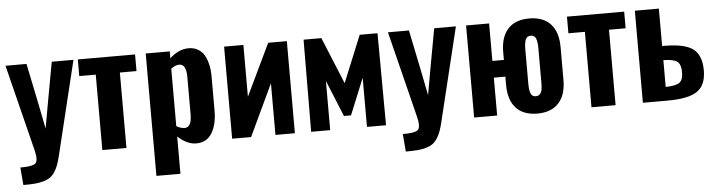

<svg xmlns="http://www.w3.org/2000/svg" viewBox="-47 -798 4479 1201"><g transform="rotate(-5 2192.5 -198.0)"><path d="M58.6 174.8 49.3 64Q83 64 102.3 61.5Q121.6 59.1 135 53.5Q148.4 47.9 152.1 35.6Q155.8 23.4 154.8 7.3Q153.8 -8.8 147.5 -36.1L12.2 -578.1H144L192.4 -343.3L228 -165L259.8 -343.3L302.7 -578.1H439L296.9 6.8Q288.1 43.9 279.1 68.4Q270 92.8 256.6 112.8Q243.2 132.8 227.5 143.8Q211.9 154.8 186.8 162.4Q161.6 169.9 131.8 172.4Q102.1 174.8 58.6 174.8Z M569.8 0V-473.6H466.3V-578.1H825.7V-473.6H721.2V0Z M1094.7 -92.8Q1111.8 -92.8 1122.1 -105Q1132.3 -117.2 1135.7 -135Q1139.2 -152.8 1139.2 -178.2V-415Q1138.7 -448.7 1127.9 -470.2Q1117.7 -490.2 1095.2 -490.2Q1093.8 -490.2 1092.3 -490.2Q1071.3 -489.7 1043.5 -469.7V-108.9Q1068.8 -93.3 1094.7 -92.8ZM892.6 190.4V-578.1H1043.5V-534.7Q1100.1 -587.4 1161.6 -587.4Q1163.1 -587.4 1165 -587.4Q1199.7 -586.9 1225.3 -570.1Q1251 -553.2 1264.4 -525.9Q1277.8 -498.5 1284.2 -468.8Q1290.5 -439 1290.5 -405.8V-184.6Q1290.5 -97.7 1257.6 -43.9Q1224.6 9.8 1159.2 9.8Q1101.6 9.8 1043.5 -43.5V190.4Z M1384.8 0V-578.1H1505.9V-252.9L1661.6 -578.1H1778.8V0H1656.7V-324.2L1503.9 0Z M1880.9 0 1883.8 -578.1H1995.6L2116.2 -284.7L2236.3 -578.1H2348.1L2351.1 0H2231.4V-308.6L2138.2 -80.6H2093.8L2000.5 -309.1V0Z M2460 174.8 2450.7 64Q2484.4 64 2503.7 61.5Q2522.9 59.1 2536.4 53.5Q2549.8 47.9 2553.5 35.6Q2557.1 23.4 2556.2 7.3Q2555.2 -8.8 2548.8 -36.1L2413.6 -578.1H2545.4L2593.8 -343.3L2629.4 -165L2661.1 -343.3L2704.1 -578.1H2840.3L2698.2 6.8Q2689.5 43.9 2680.4 68.4Q2671.4 92.8 2658 112.8Q2644.5 132.8 2628.9 143.8Q2613.3 154.8 2588.1 162.4Q2563 169.9 2533.2 172.4Q2503.4 174.8 2460 174.8Z M3300.8 -99.1Q3317.9 -99.1 3327.4 -110.4Q3336.9 -121.6 3339.6 -137.9Q3342.3 -154.3 3342.3 -180.7V-397Q3342.3 -437.5 3333.7 -458.3Q3325.2 -479 3300.8 -479Q3276.9 -479 3268.6 -457.8Q3260.3 -436.5 3260.3 -397V-180.7Q3260.3 -141.1 3268.6 -120.1Q3276.9 -99.1 3300.8 -99.1ZM3121.1 -186V-237.8H3048.8V0H2904.3V-578.1H3048.8V-342.8H3121.1V-392.1Q3121.1 -486.3 3167.2 -536.9Q3213.4 -587.4 3300.8 -587.4Q3388.2 -587.4 3434.8 -537.1Q3481.4 -486.8 3481.4 -392.1V-186Q3481.4 -91.3 3434.8 -40.8Q3388.2 9.8 3300.8 9.8Q3213.4 9.8 3167.2 -40.8Q3121.1 -91.3 3121.1 -186Z M3641.1 0V-473.6H3537.6V-578.1H3897V-473.6H3792.5V0Z M4114.7 -86.4H4117.2Q4177.7 -87.4 4201.2 -104Q4224.6 -120.6 4224.6 -168.9Q4224.6 -218.3 4201.9 -235.8Q4179.2 -253.4 4119.6 -254.4H4114.7ZM3963.9 0V-578.1H4114.7V-343.3H4121.6Q4171.9 -343.3 4208.3 -338.4Q4244.6 -333.5 4274.7 -322Q4304.7 -310.5 4323 -290.8Q4341.3 -271 4351.3 -241Q4361.3 -210.9 4361.3 -169.4Q4361.3 -76.2 4305.7 -38.1Q4250 0 4118.7 0Z"/></g></svg>

Font: Oswald
Style: DemiBold
Weight: 600
Designer: Vernon Adams
Foundry: Vernon Adams
Version: 3.0; ttfautohint (v0.95) -l 8 -r 50 -G 200 -x 0 -w "G" -W -c